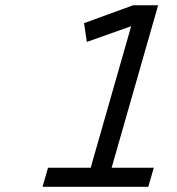

<svg xmlns="http://www.w3.org/2000/svg" viewBox="-20 -714 675 734"><path d="M488.8 -693.8H584.5L406.7 -72.8H567.9L546.9 0H142.6L163.6 -72.8H326.7L481.4 -613.8L312 -553.7L301.3 -625.5Z"/></svg>

Font: Cantarell
Style: Italic
Weight: 400
Italic angle: -16°
Designer: Dave Crossland
Version: Version 1.004